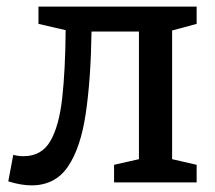

<svg xmlns="http://www.w3.org/2000/svg" viewBox="-20 -550 647 579"><path d="M75 9Q44 9 5 -3L20 -83Q35 -79 51 -79Q105 -79 131.5 -124Q158 -169 167.5 -253.5Q177 -338 178 -459L96 -478V-530H573V-478L499 -458V-70L573 -53V0H324V-53L399 -70V-455H256Q254 -311 238.5 -207Q223 -103 184.5 -47Q146 9 75 9Z"/></svg>

Font: Bitter Medium
Style: Regular
Weight: 500
Designer: Sol Matas, and Bitter project Authors
Foundry: Sol Matas
Version: Version 2.001